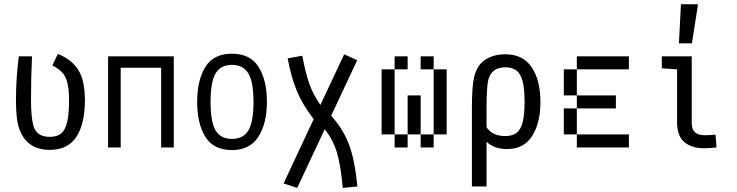

<svg xmlns="http://www.w3.org/2000/svg" viewBox="-20 -708 3540 922"><path d="M128.9 -229.5Q128.9 -148.4 139.6 -107.4Q153.3 -50.8 218.8 -50.8Q253.9 -50.8 273.4 -66.9Q293 -83 302.2 -120.6Q311.5 -158.2 311.5 -226.6Q311.5 -282.2 302.7 -313.5Q293.9 -344.7 277.8 -361.3Q261.7 -377.9 231.4 -393.6L257.8 -449.2Q322.3 -423.8 355 -373.5Q387.7 -323.2 387.7 -226.6Q387.7 -113.3 346.7 -50.8Q305.7 11.7 218.8 11.7Q108.4 11.7 72.3 -89.8Q56.6 -132.8 56.6 -227.5Q56.6 -331.1 70.3 -437.5H133.8Q128.9 -340.8 128.9 -229.5Z M753.9 0V-382.8H559.6V0H499V-437.5H814.5V0Z M926.8 -218.8Q926.8 -323.2 966.3 -386.7Q1005.9 -450.2 1093.8 -450.2Q1181.6 -450.2 1221.7 -386.7Q1261.7 -323.2 1261.7 -218.8Q1261.7 -115.2 1220.7 -51.3Q1179.7 12.7 1093.8 12.7Q1005.9 12.7 966.3 -50.8Q926.8 -114.3 926.8 -218.8ZM1197.3 -218.8Q1197.3 -313.5 1172.9 -355Q1148.4 -396.5 1093.8 -396.5Q1039.1 -396.5 1015.1 -355Q991.2 -313.5 991.2 -218.8Q991.2 -123 1015.1 -82Q1039.1 -41 1093.8 -41Q1148.4 -41 1172.9 -82Q1197.3 -123 1197.3 -218.8Z M1626 194.3Q1616.2 85 1597.7 23.4Q1579.1 -38.1 1539.1 -86.9L1407.2 194.3L1341.8 172.9L1486.3 -135.7Q1432.6 -206.1 1405.8 -270.5Q1378.9 -335 1361.3 -427.7L1431.6 -440.4Q1447.3 -356.4 1465.8 -304.7Q1484.4 -252.9 1518.6 -204.1L1632.8 -447.3L1695.3 -418.9L1570.3 -152.3Q1629.9 -85.9 1657.2 -10.7Q1684.6 64.5 1696.3 187.5Z M1937.5 -437.5V-375H1875V-437.5ZM2000 -437.5H2062.5V-375H2000ZM1875 -62.5H1812.5V-375H1875ZM2062.5 -375H2125V-62.5H2062.5ZM2000 -62.5H1937.5V-250H2000ZM1875 0V-62.5H1937.5V0ZM2000 0V-62.5H2062.5V0Z M2575.2 -218.8Q2575.2 -117.2 2535.2 -54.7Q2495.1 7.8 2415 7.8Q2353.5 7.8 2316.4 -27.3V187.5H2246.1V-187.5Q2246.1 -293 2256.8 -337.9Q2270.5 -395.5 2310.5 -421.4Q2350.6 -447.3 2406.2 -447.3Q2492.2 -447.3 2533.7 -384.3Q2575.2 -321.3 2575.2 -218.8ZM2499 -218.8Q2499 -282.2 2489.7 -317.9Q2480.5 -353.5 2460.4 -369.1Q2440.4 -384.8 2406.2 -384.8Q2341.8 -384.8 2325.2 -326.2Q2316.4 -293 2316.4 -187.5V-96.7Q2344.7 -54.7 2406.2 -54.7Q2440.4 -54.7 2460.4 -69.8Q2480.5 -85 2489.7 -120.6Q2499 -156.2 2499 -218.8Z M2750 -375V-437.5H3000V-375ZM2750 -375V-250H2687.5V-375ZM2750 -187.5V-250H2937.5V-187.5ZM2687.5 -187.5H2750V-62.5H2687.5ZM2750 0V-62.5H3000V0Z M3301.8 -116.2Q3301.8 -58.6 3363.3 -58.6Q3386.7 -58.6 3416 -61.5L3420.9 0Q3390.6 3.9 3360.4 3.9Q3301.8 3.9 3266.6 -25.4Q3231.4 -54.7 3231.4 -121.1V-375L3158.2 -379.9V-437.5H3301.8ZM3332 -687.5 3302.7 -500H3240.2L3250 -687.5Z"/></svg>

Font: Sudo Light
Style: Regular
Weight: 300
Monospace: yes
Designer: Jens Kutilek
Foundry: Jens Kutilek
Version: Version 0.040